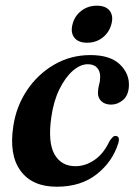

<svg xmlns="http://www.w3.org/2000/svg" viewBox="-20 -662 490 692"><path d="M296.5 -430.5Q269.5 -430.5 242.5 -407Q215.5 -383.5 194.2 -340.5Q173 -297.5 165 -240Q152 -149.5 176.2 -106.2Q200.5 -63 252 -63Q288 -63 321 -85.8Q354 -108.5 375 -154Q382 -163.5 386.5 -168Q391 -172.5 397 -172Q413.5 -171 406.5 -146.5Q386 -79.5 328.8 -34.2Q271.5 11 184.5 11Q96 11 54 -46.5Q12 -104 28 -207.5Q38.5 -278.5 77.2 -336.5Q116 -394.5 175.2 -429Q234.5 -463.5 306 -463.5Q377.5 -463.5 412.5 -429.5Q447.5 -395.5 444.5 -350Q442.5 -317.5 423 -301.2Q403.5 -285 380.5 -285Q358.5 -285 345.5 -297Q332.5 -309 333 -328.5Q333.5 -344.5 337.2 -357Q341 -369.5 341 -386.5Q341 -405.5 329.8 -418Q318.5 -430.5 296.5 -430.5ZM294 -508Q262 -508 247.8 -526.5Q233.5 -545 241.5 -575Q249 -604.5 273 -623Q297 -641.5 329 -641.5Q361.5 -641.5 375.5 -623Q389.5 -604.5 381.5 -575Q373.5 -545 349.8 -526.5Q326 -508 294 -508Z"/></svg>

Font: Fraunces 72pt SemiBold
Style: Italic
Weight: 600
Italic angle: -16°
Version: Version 1.000;[b76b70a41]